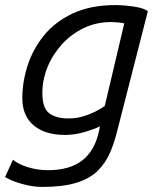

<svg xmlns="http://www.w3.org/2000/svg" viewBox="-31 -549 611 757"><path d="M136 188Q99 188 57 176.5Q15 165 -11 149L20 81Q42 99 80 110.5Q118 122 158 122Q245 122 294.5 82.5Q344 43 360 -35L363 -51Q344 -41 304.5 -29Q265 -17 225 -17Q147 -17 102 -54.5Q57 -92 57 -162Q57 -226 78 -291Q99 -356 143 -410Q187 -464 257 -496.5Q327 -529 425 -529Q440 -529 464.5 -527Q489 -525 513.5 -520Q538 -515 552 -505L433 -40Q421 11 403 52.5Q385 94 354 124.5Q323 155 270.5 171.5Q218 188 136 188ZM239 -82Q271 -82 299.5 -91Q328 -100 349.5 -111.5Q371 -123 382 -131L459 -457Q451 -459 434.5 -460.5Q418 -462 407 -462Q348 -462 298.5 -438Q249 -414 212.5 -373.5Q176 -333 156 -283.5Q136 -234 136 -182Q136 -123 163 -102.5Q190 -82 239 -82Z"/></svg>

Font: Ubuntu Sans Mono
Style: Italic
Weight: 400
Italic angle: -13.5°
Monospace: yes
Designer: Dalton Maag Ltd
Foundry: Dalton Maag Ltd
Version: Version 1.006